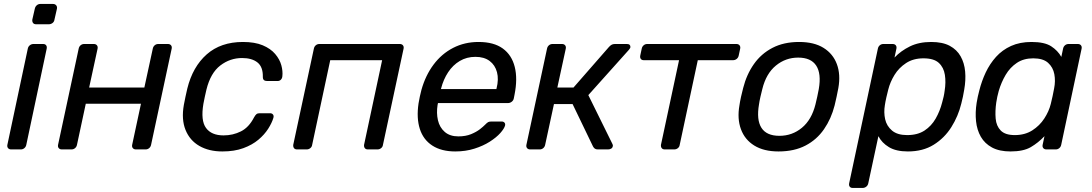

<svg xmlns="http://www.w3.org/2000/svg" viewBox="-20 -737 5387 947"><path d="M35.2 0Q25 0 19.7 -6.4Q14.4 -12.7 16.4 -22.9L117.1 -497.1Q119.1 -507.3 127 -513.6Q135 -520 145.2 -520H192.6Q202.7 -520 207.5 -513.6Q212.3 -507.3 210.3 -497.1L109.7 -22.9Q107.7 -12.7 100.2 -6.4Q92.7 0 82.6 0ZM158.1 -617.3Q147.9 -617.3 143.1 -623.6Q138.2 -630 139.4 -640.2L151.6 -693.7Q153.6 -703.9 161.1 -710.7Q168.7 -717.5 178.9 -717.5H241.4Q251.6 -717.5 257.2 -710.7Q262.8 -703.9 260.8 -693.7L248.6 -640.2Q247.4 -630 239.2 -623.6Q230.9 -617.3 220.7 -617.3Z M285.2 0Q275 0 269.7 -6.4Q264.4 -12.7 266.4 -22.9L368.1 -497.1Q370.1 -507.3 377.5 -513.6Q385 -520 395.2 -520H442.6Q452.7 -520 458 -513.6Q463.3 -507.3 461.3 -497.1L419.7 -305.3H692L733.6 -497.1Q735.6 -507.3 743 -513.6Q750.5 -520 760.7 -520H808.1Q818.2 -520 823.5 -513.6Q828.8 -507.3 826.8 -497.1L725.2 -22.9Q723.2 -12.7 715.7 -6.4Q708.2 0 698.1 0H650.7Q640.5 0 635.2 -6.4Q629.9 -12.7 631.9 -22.9L675.3 -225.4H403.1L359.7 -22.9Q357.7 -12.7 350.2 -6.4Q342.7 0 332.6 0Z M1076.6 10Q1010.4 10 963.1 -17.3Q915.8 -44.6 895 -96.4Q874.1 -148.3 886.8 -219.8Q889.8 -235 894.8 -259.8Q899.8 -284.6 903.8 -300Q930.3 -407.7 999.7 -468.9Q1069.1 -530 1178.1 -530Q1236.8 -530 1275.8 -513.6Q1314.8 -497.2 1337.2 -470.8Q1359.6 -444.4 1367.6 -415.2Q1375.6 -386.1 1372.6 -360.4Q1371.6 -350.2 1365.2 -343.8Q1358.7 -337.4 1349.4 -337.4H1297.4Q1287.2 -337.4 1281.7 -342.1Q1276.2 -346.8 1276.4 -358.3Q1277.3 -407.2 1249.9 -429Q1222.4 -450.8 1174.1 -450.8Q1114.6 -450.8 1066.5 -413.9Q1018.4 -377 998.2 -295Q994.1 -278.7 990.1 -259.2Q986.1 -239.6 983.2 -224.8Q969.3 -142.4 996.2 -105.8Q1023 -69.2 1082.6 -69.2Q1129 -69.2 1168.3 -89Q1207.6 -108.7 1232.8 -157.7Q1239.6 -169.9 1245.2 -174.2Q1250.8 -178.5 1260.9 -178.5H1312.1Q1321.5 -178.5 1326.5 -172.1Q1331.4 -165.7 1328.4 -155.6Q1321 -130.6 1302.8 -102Q1284.6 -73.3 1254.4 -47.8Q1224.2 -22.4 1180.1 -6.2Q1135.9 10 1076.6 10Z M1445.2 0Q1435 0 1430.1 -6.4Q1425.3 -12.7 1426.4 -22.9L1528.1 -497.1Q1530.1 -507.3 1537.5 -513.6Q1545 -520 1555.2 -520H1951.8Q1962 -520 1967.3 -513.6Q1972.6 -507.3 1970.6 -497.1L1868.9 -22.9Q1867.7 -12.7 1859.9 -6.4Q1852 0 1841.8 0H1794.4Q1784.3 0 1779.4 -6.4Q1774.5 -12.7 1775.7 -22.9L1864.8 -440.1H1608.8L1519.7 -22.9Q1518.5 -12.7 1510.6 -6.4Q1502.7 0 1492.6 0Z M2225.5 10Q2157.2 10 2112.5 -18.9Q2067.8 -47.8 2050.7 -101.2Q2033.6 -154.6 2044.4 -227.3Q2046.3 -239.9 2050.7 -260.6Q2055.2 -281.3 2058.6 -293.6Q2078.6 -365 2118.4 -418.3Q2158.2 -471.6 2214.9 -500.8Q2271.6 -530 2340.3 -530Q2415.6 -530 2459.9 -497.8Q2504.2 -465.6 2518.9 -406.9Q2533.6 -348.3 2517.7 -269.4L2514.2 -251.6Q2512.2 -241.4 2503.8 -235Q2495.4 -228.6 2485.2 -228.6H2140.1Q2140.1 -228.4 2139.6 -225Q2139.1 -221.6 2138.3 -219.6Q2131.9 -179.3 2140.1 -143.8Q2148.3 -108.4 2173.7 -86.3Q2199.1 -64.3 2240.7 -64.3Q2276.7 -64.3 2303.3 -75.2Q2329.8 -86.2 2347 -99.6Q2364.2 -113.1 2371.2 -120.5Q2383 -132.7 2388.7 -135.2Q2394.4 -137.7 2405.6 -137.7H2454Q2463.2 -137.7 2468.2 -132.2Q2473.2 -126.6 2471 -117.4Q2466.8 -102.4 2447.7 -80.8Q2428.5 -59.2 2395.7 -38.2Q2362.9 -17.3 2319.7 -3.7Q2276.6 10 2225.5 10ZM2154.9 -297.6H2428.3L2429.1 -301Q2440.6 -345.7 2431.3 -380.9Q2422 -416 2395 -436.3Q2368 -456.6 2324.9 -456.6Q2281.9 -456.6 2247.8 -436.3Q2213.7 -416 2190.5 -380.9Q2167.2 -345.7 2155.7 -301Z M2595.2 0Q2585 0 2579.7 -6.4Q2574.4 -12.7 2576.4 -22.9L2678.1 -497.1Q2680.1 -507.3 2687.5 -513.6Q2695 -520 2705.2 -520H2751.8Q2762 -520 2767.3 -513.6Q2772.6 -507.3 2770.6 -497.1L2729 -305.3H2808.7L2982.9 -504.6Q2989.2 -511.9 2996 -515.9Q3002.7 -520 3012.5 -520H3072.1Q3081.2 -520 3085.5 -515.8Q3089.8 -511.7 3089.4 -504.1Q3089.2 -500.2 3082.2 -491.6L2881.8 -267.9L2999.7 -28.9Q3001.6 -25.2 3002.5 -22.2Q3003.4 -19.2 3002.4 -15.9Q3001.4 -8.3 2994.8 -4.2Q2988.2 0 2979.1 0H2928.8Q2919.3 0 2914 -3.8Q2908.7 -7.6 2904.9 -14.6L2804.1 -223.8H2712.3L2668.9 -22.9Q2666.9 -12.7 2659.5 -6.4Q2652 0 2641.8 0Z M3258.9 0Q3248.7 0 3243.8 -6.4Q3238.9 -12.7 3240.1 -22.9L3329.3 -440.1H3155.6Q3145.4 -440.1 3140.7 -446.4Q3135.9 -452.8 3137.9 -463L3145.2 -497.1Q3147.2 -507.3 3154.7 -513.6Q3162.1 -520 3172.3 -520H3612.1Q3622.2 -520 3627.5 -513.6Q3632.8 -507.3 3630.8 -497.1L3623.5 -463Q3621.5 -452.8 3613.5 -446.4Q3605.6 -440.1 3595.4 -440.1H3421.7L3332.6 -22.9Q3331.4 -12.7 3323.6 -6.4Q3315.7 0 3305.5 0Z M3819.8 10Q3747.4 10 3700.4 -19.1Q3653.4 -48.1 3634.5 -99.8Q3615.5 -151.4 3627.1 -217.1Q3629.3 -233.6 3635.1 -260.1Q3640.9 -286.6 3645.5 -302.9Q3662.4 -369.6 3698.3 -420.7Q3734.1 -471.9 3789.9 -500.9Q3845.7 -530 3921.3 -530Q3995.2 -530 4041.9 -500.9Q4088.6 -471.9 4107.7 -420.7Q4126.8 -369.6 4115 -302.9Q4111.8 -286.6 4106.4 -260.1Q4101 -233.6 4096.6 -217.1Q4079.9 -151.4 4044.3 -99.8Q4008.8 -48.1 3953.1 -19.1Q3897.3 10 3819.8 10ZM3824.3 -67.1Q3887.4 -67.1 3935.3 -106.8Q3983.2 -146.4 4002.1 -222.1Q4006.1 -237.1 4010.9 -260Q4015.7 -282.9 4018.5 -297.9Q4031.6 -374 4005.8 -413.4Q3979.9 -452.9 3916.8 -452.9Q3854.7 -452.9 3806.7 -413.4Q3758.7 -374 3740 -297.9Q3736 -282.9 3730.8 -260Q3725.6 -237.1 3723.6 -222.1Q3710.5 -146.4 3735.5 -106.8Q3760.6 -67.1 3824.3 -67.1Z M4186 190Q4175.8 190 4171 183.6Q4166.3 177.3 4168.3 167.1L4309.9 -497.1Q4311.9 -507.3 4319.3 -513.6Q4326.8 -520 4337 -520H4382.7Q4392.9 -520 4398.2 -513.6Q4403.4 -507.3 4401.4 -497.1L4392 -453.2Q4423.4 -486.3 4468.1 -508.2Q4512.7 -530 4572.9 -530Q4629.1 -530 4664.4 -511Q4699.7 -492 4718.1 -459.2Q4736.6 -426.4 4740.4 -384.1Q4744.2 -341.7 4735.7 -294.1Q4733.3 -277.8 4729.4 -260Q4725.5 -242.2 4721.3 -225.7Q4706.2 -163.9 4672.4 -110.1Q4638.6 -56.3 4585.3 -23.1Q4532.1 10 4457.9 10Q4399.6 10 4364.5 -11.3Q4329.3 -32.6 4312.5 -65.4L4262.6 167.1Q4260.6 177.3 4252.7 183.6Q4244.7 190 4234.5 190ZM4454.3 -70.7Q4505.8 -70.7 4540 -93.1Q4574.1 -115.6 4595 -152.1Q4615.9 -188.7 4626.8 -231.1Q4631 -246.1 4634.2 -260Q4637.4 -273.9 4639.2 -288.9Q4646.1 -331.3 4640.4 -367.9Q4634.8 -404.4 4610.4 -426.9Q4586.1 -449.3 4534.6 -449.3Q4484.9 -449.3 4449.3 -426.1Q4413.7 -402.8 4392 -367.5Q4370.3 -332.1 4361.2 -295.4Q4356.9 -279.1 4351.8 -256.9Q4346.8 -234.7 4344.4 -218.2Q4338.4 -182.7 4345.8 -148.9Q4353.3 -115.2 4379.9 -92.9Q4406.4 -70.7 4454.3 -70.7Z M4964.4 10Q4909.3 10 4873.2 -9.4Q4837.1 -28.8 4817.8 -62.4Q4798.6 -96 4794.1 -139.2Q4789.6 -182.4 4797.1 -229.9Q4799.7 -246.4 4802.8 -260.2Q4805.9 -273.9 4810.1 -290.2Q4821.8 -337.1 4841.9 -379.7Q4862.1 -422.4 4892.7 -456.5Q4923.4 -490.6 4966.8 -510.3Q5010.3 -530 5067.8 -530Q5132.1 -530 5164.8 -508.7Q5197.4 -487.4 5214.8 -456.4L5223.4 -497.1Q5225.4 -507.3 5232.9 -513.6Q5240.4 -520 5250.6 -520H5296.1Q5306.2 -520 5311.5 -513.6Q5316.8 -507.3 5314.8 -497.1L5214.2 -22.9Q5212.2 -12.7 5204.7 -6.4Q5197.2 0 5187.1 0H5141.4Q5131.2 0 5125.9 -6.4Q5120.6 -12.7 5122.6 -22.9L5131.7 -65.4Q5100.9 -32.8 5064.3 -11.4Q5027.8 10 4964.4 10ZM4985.2 -70.7Q5035.1 -70.7 5071.5 -93.9Q5107.9 -117.2 5130.8 -152.5Q5153.8 -187.9 5162.8 -224.6Q5167.2 -241.1 5171.8 -263.3Q5176.4 -285.5 5179.4 -301.8Q5186.5 -337.3 5180.3 -371.1Q5174 -404.8 5149.5 -427.1Q5124.9 -449.3 5076.2 -449.3Q5029 -449.3 4995.5 -426.9Q4961.9 -404.4 4940.3 -367.9Q4918.7 -331.3 4906.2 -288.9Q4902.2 -273.9 4899 -260Q4895.8 -246.1 4893.8 -231.1Q4887.7 -188.7 4890.9 -152.1Q4894 -115.6 4916 -93.1Q4938 -70.7 4985.2 -70.7Z"/></svg>

Font: Rubik Light
Style: Italic
Weight: 300
Italic angle: -12°
Designer: Hubert and Fischer
Foundry: Hubert and Fischer
Version: Version 2.300;gftools[0.9.30]